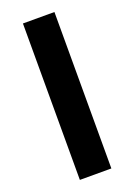

<svg xmlns="http://www.w3.org/2000/svg" viewBox="-141 -786 588 842"><g transform="rotate(-20 153.0 -365.0)"><path d="M80 0V-730H227V0Z"/></g></svg>

Font: Freely
Style: Bold
Weight: 700
Designer: Kris Sowersby
Foundry: Klim Type Foundry
Version: Version 1.006;hotconv 1.0.113;makeotfexe 2.5.65598;200799169